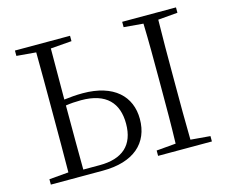

<svg xmlns="http://www.w3.org/2000/svg" viewBox="-102 -864 1184 1003"><g transform="rotate(-15 490.5 -362.5)"><path d="M55 0H336C504 0 593 -81 593 -211C593 -334 507 -418 339 -418C303 -418 270 -415 238 -411L239 -687L353 -696V-725H55V-696L160 -687C161 -590 161 -490 161 -390V-335C161 -235 161 -137 160 -38L55 -29ZM238 -379C264 -383 291 -385 321 -385C458 -385 517 -317 517 -206C517 -90 451 -32 328 -32H239C238 -132 238 -233 238 -335ZM635 -696 740 -687C743 -590 743 -490 743 -390V-335C743 -235 743 -136 740 -38L635 -29V0H926V-29L820 -38C818 -137 818 -235 818 -335V-390C818 -490 818 -590 820 -687L926 -696V-725H635Z"/></g></svg>

Font: Noto Serif SC Light
Style: Regular
Weight: 300
Designer: Ryoko NISHIZUKA 西塚涼子 (kana & ideographs); Frank Grießhammer (Latin, Greek & Cyrillic); Wenlong ZHANG 张文龙 (bopomofo); San
Foundry: Adobe
Version: Version 2.001;hotconv 1.1.0;makeotfexe 2.6.0